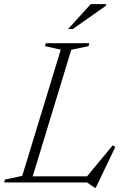

<svg xmlns="http://www.w3.org/2000/svg" viewBox="-43 -878 602 924"><path d="M300 -638.5 114.5 -29.5H376L499.5 -178.5L512 -171L418 25.5H412.5L376 0H-23L-19 -14L64 -31.5L249.5 -639L173.5 -656L177.5 -670H387L383 -656ZM284.5 -738 393.5 -858H468.5L467 -850.5L307 -738Z"/></svg>

Font: Newsreader Text Light
Style: Italic
Weight: 300
Italic angle: -17°
Designer: Hugues Gentile
Foundry: Production Type
Version: Version 1.001